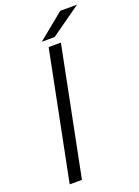

<svg xmlns="http://www.w3.org/2000/svg" viewBox="-168 -976 755 1046"><g transform="rotate(-20 209.5 -453.0)"><path d="M47 0 195 -742H266L118 0ZM170 -782 322 -906H419L244 -782Z"/></g></svg>

Font: Montserrat
Style: Italic
Weight: 400
Italic angle: -11.3°
Designer: Julieta Ulanovsky
Foundry: Julieta Ulanovsky
Version: Version 9.000; ttfautohint (v1.8.4.7-5d5b)